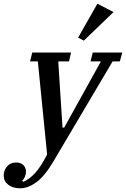

<svg xmlns="http://www.w3.org/2000/svg" viewBox="-113 -803 679 1035"><path d="M-3 212Q-44 212 -68.5 193Q-93 174 -93 143Q-93 115 -75 94Q-57 73 -26 73Q-1 73 13 87Q27 101 27 123Q27 137 21 150.5Q15 164 6 171L13 177Q46 163 76.5 129.5Q107 96 141 30L91 -472H49L61 -520H270L259 -472H201L224 -115H233L431 -472H375L387 -520H546L533 -472H494L175 67Q127 148 82 180Q37 212 -3 212ZM308 -600 412 -783 499 -738 339 -584Z"/></svg>

Font: IBM Plex Serif Medium
Style: Italic
Weight: 500
Italic angle: -14°
Designer: Mike Abbink, Paul van der Laan, Pieter van Rosmalen
Foundry: Bold Monday
Version: Version 2.5